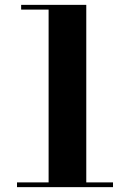

<svg xmlns="http://www.w3.org/2000/svg" viewBox="-20 -770 534 790"><path d="M180 -5.5V-730.5H67V-750H335V-5.5ZM50 0V-19.5H445V0Z"/></svg>

Font: Bodoni Moda
Style: Bold
Weight: 700
Designer: Owen Earl
Foundry: indestructible type
Version: Version 2.005